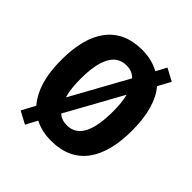

<svg xmlns="http://www.w3.org/2000/svg" viewBox="-216 -900 1095 1095"><g transform="rotate(45 332.0 -352.5)"><path d="M617 -358C617 -480 591 -576 538 -638L580 -715L505 -755L471 -691C432 -713 386 -725 332 -725C142 -725 46 -593 46 -359C46 -238 70 -144 130 -72L86 10L161 50L198 -20C236 0 280 10 332 10C523 10 617 -125 617 -358ZM200 -358C200 -515 242 -599 332 -599C362 -599 387 -589 406 -569L216 -225C205 -260 200 -305 200 -358ZM463 -358C463 -201 422 -116 332 -116C304 -116 280 -125 262 -141L450 -481C459 -448 463 -406 463 -358Z"/></g></svg>

Font: Noto Sans Bengali Condensed
Style: Bold
Weight: 700
Width: 3
Designer: Joana Ranito - Universal Thirst; Jelle Bosma - Monotype Design Team
Foundry: Universal Thirst ehf.
Version: Version 3.000